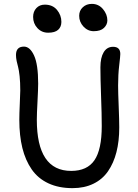

<svg xmlns="http://www.w3.org/2000/svg" viewBox="-20 -952 708 985"><path d="M460.9 -792Q430.2 -792 408.2 -815.7Q386.2 -839.4 386.2 -871.1Q386.2 -897.5 404.8 -914.8Q423.3 -932.1 451.2 -932.1Q485.8 -932.1 508.3 -905.3Q530.8 -878.4 530.8 -847.2Q530.8 -825.7 513.4 -808.8Q496.1 -792 460.9 -792ZM227.1 -784.2Q193.8 -784.2 171.9 -807.9Q149.9 -831.5 149.9 -865.2Q149.9 -892.6 166.5 -910.4Q183.1 -928.2 210 -928.2Q250 -928.2 272.5 -901.1Q294.9 -874 294.9 -839.8Q294.9 -814 278.3 -799.1Q261.7 -784.2 227.1 -784.2ZM352.1 13.2Q281.2 13.2 228.3 -11.5Q175.3 -36.1 142.8 -82.8Q110.4 -129.4 94.7 -192.9Q79.1 -256.3 79.1 -337.9Q79.1 -367.2 81.5 -419.2Q84 -471.2 84 -487.8Q84 -529.8 80.6 -561.3Q77.1 -592.8 73 -607.7Q68.8 -622.6 65.4 -638.9Q62 -655.3 62 -669.9Q62 -712.9 103 -712.9Q133.8 -712.9 154.8 -667.2Q175.8 -621.6 175.8 -522.9Q175.8 -496.1 172.4 -431.6Q168.9 -367.2 168.9 -337.9Q168.9 -75.2 345.2 -75.2Q427.2 -75.2 464.6 -130.1Q502 -185.1 502 -305.2Q502 -366.7 498.5 -458.7Q495.1 -550.8 495.1 -606.9Q495.1 -656.2 512 -684.1Q528.8 -711.9 560.1 -711.9Q597.2 -711.9 597.2 -674.8Q597.2 -664.6 591.6 -616.9Q585.9 -569.3 585.9 -513.2Q585.9 -478.5 588.9 -407.2Q591.8 -335.9 591.8 -297.9Q591.8 -228 577.4 -171.6Q563 -115.2 534.2 -73.5Q505.4 -31.7 459 -9.3Q412.6 13.2 352.1 13.2Z"/></svg>

Font: Shantell Sans Normal
Style: Regular
Weight: 400
Designer: Stephen Nixon, Anya Danilova, Shantell Martin
Foundry: Arrow Type
Version: Version 1.006;[559af2be0]